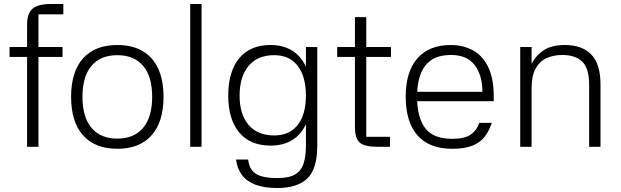

<svg xmlns="http://www.w3.org/2000/svg" viewBox="-20 -737 3116 964"><path d="M173 0H116V-614Q116 -650 127.5 -673Q139 -696 165.5 -706.5Q192 -717 236 -717H298V-665H173ZM28 -451V-501H294V-451Z M569 10Q457 10 397 -57.5Q337 -125 337 -251Q337 -377 397 -444Q457 -511 569 -511Q644 -511 695.5 -481Q747 -451 774 -393Q801 -335 801 -251Q801 -125 741 -57.5Q681 10 569 10ZM569 -41Q653 -41 698.5 -95Q744 -149 744 -251Q744 -353 698.5 -406.5Q653 -460 569 -460Q485 -460 439.5 -406.5Q394 -353 394 -251Q394 -149 439.5 -95Q485 -41 569 -41Z M992 0H935V-717H992Z M1338 -6Q1236 -6 1181 -72Q1126 -138 1126 -257Q1126 -337 1150.5 -394Q1175 -451 1222.5 -481Q1270 -511 1338 -511Q1404 -511 1450 -481Q1496 -451 1519.5 -394Q1543 -337 1543 -257Q1543 -178 1519.5 -121.5Q1496 -65 1450 -35.5Q1404 -6 1338 -6ZM1357 -57Q1434 -57 1475 -110Q1516 -163 1516 -257Q1516 -352 1475 -406Q1434 -460 1357 -460Q1273 -460 1228 -406Q1183 -352 1183 -257Q1183 -163 1228 -110Q1273 -57 1357 -57ZM1516 -501H1573V0H1516V-369V-375ZM1573 -6Q1573 112 1522.5 159.5Q1472 207 1373 207Q1307 207 1263 190.5Q1219 174 1195 142Q1171 110 1165 64H1226Q1229 93 1242.5 114Q1256 135 1287 146Q1318 157 1373 157Q1431 157 1461.5 139Q1492 121 1504 84.5Q1516 48 1516 -6Z M1943 -451H1819V-50H1938V0H1874Q1813 0 1787.5 -20Q1762 -40 1762 -101V-451H1673V-501H1762V-651H1819V-501H1943Z M2037 -276H2402Q2402 -359 2363.5 -410Q2325 -461 2244 -461Q2156 -461 2115 -407Q2074 -353 2074 -251Q2074 -149 2114 -94.5Q2154 -40 2251 -40Q2314 -40 2344.5 -62Q2375 -84 2386 -120H2449Q2437 -82 2415 -52.5Q2393 -23 2354 -6.5Q2315 10 2251 10Q2135 10 2076 -57.5Q2017 -125 2017 -251Q2017 -377 2075.5 -444Q2134 -511 2244 -511Q2303 -511 2351.5 -486Q2400 -461 2429.5 -404Q2459 -347 2459 -251V-229H2036Z M2649 0H2592V-501H2649V-417Q2672 -460 2711 -485.5Q2750 -511 2817 -511Q2902 -511 2948.5 -463.5Q2995 -416 2995 -313V0H2938V-310Q2938 -395 2903 -428Q2868 -461 2803 -461Q2759 -461 2724 -445Q2689 -429 2669 -392.5Q2649 -356 2649 -294Z"/></svg>

Font: 42dot Sans Light
Style: Regular
Weight: 300
Designer: 42dot
Version: Version 1.000